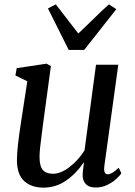

<svg xmlns="http://www.w3.org/2000/svg" viewBox="-20 -849 616 879"><path d="M57.5 -115Q57.5 -170.5 76.5 -291L105 -477L50.5 -503.5L56.5 -537L193 -557.5L213 -546.5L178 -288Q173.5 -252 171.5 -237.5Q161 -162 161 -131.5Q161 -88 176.2 -70.8Q191.5 -53.5 222.5 -53.5Q259 -53.5 299.2 -85Q339.5 -116.5 367 -160.5L419.5 -552.5H521.5L457.5 -87.5Q456.5 -78.5 456.5 -75.5Q456.5 -63.5 461 -57.2Q465.5 -51 473 -51Q482.5 -51 494.5 -58Q506.5 -65 523.5 -81L535.5 -56Q529 -45 512 -29.5Q495 -14 470.5 -2.2Q446 9.5 418.5 9.5Q387.5 9.5 372.2 -7Q357 -23.5 358.5 -51.5Q358 -59 364.5 -104L363 -105Q329 -54.5 282.5 -22.2Q236 10 178.5 10Q124 10 91 -19.8Q58 -49.5 57.5 -115ZM235.5 -829 242.5 -820Q319.5 -721 338.5 -695.5Q353 -708.5 399.5 -754Q449.5 -804 479 -829L512.5 -807L365.5 -620.5H294.5L199.5 -810.5Z"/></svg>

Font: Merriweather Text
Style: Italic
Weight: 400
Italic angle: -7.8°
Designer: Eben Sorkin
Foundry: Eben Sorkin
Version: Version 2.100